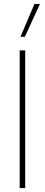

<svg xmlns="http://www.w3.org/2000/svg" viewBox="-20 -955 228 975"><path d="M155 -935H183L106 -768H84ZM80 0V-699H108V0Z"/></svg>

Font: Prompt Thin
Style: Regular
Weight: 100
Designer: Katatrad Team
Foundry: CadsonDemak
Version: Version 1.030